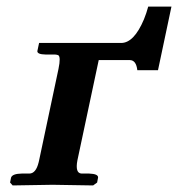

<svg xmlns="http://www.w3.org/2000/svg" viewBox="-20 -564 542 585"><path d="M99.1 -75.2 158.2 -354Q166 -391.6 157.2 -396Q152.8 -397.5 147.5 -397.9H118.7Q93.3 -398.4 93.8 -408.2L99.1 -433.1H349.1Q388.2 -433.1 418.5 -504.9Q426.3 -523.9 431.6 -543.9H502.4L461.4 -350.1H398.4Q395 -380.4 376 -380.9H280.8L215.8 -75.2Q208.5 -36.1 228.5 -35.2H251.5Q279.8 -34.2 278.8 -22.9L275.9 -7.8L263.7 1Q262.7 1 140.1 -1L18.6 1L10.7 -7.8L13.7 -22.9Q17.6 -34.7 46.4 -35.2H69.3Q89.4 -35.2 97.7 -69.3Q98.6 -72.8 99.1 -75.2Z"/></svg>

Font: Linux Libertine Slanted O
Style: Bold Slanted
Weight: 700
Designer: Philipp H. Poll
Foundry: Philipp H. Poll
Version: Version 5.0.0